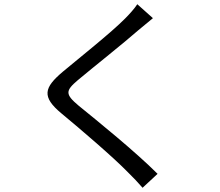

<svg xmlns="http://www.w3.org/2000/svg" viewBox="-20 -824 1040 909"><path d="M704 -738 630 -804C618 -785 593 -757 573 -737C505 -668 353 -548 278 -485C188 -409 176 -366 271 -287C364 -210 516 -80 586 -8C611 16 634 41 655 65L726 -1C620 -107 443 -250 352 -324C288 -378 289 -394 349 -445C423 -507 567 -621 635 -681C652 -695 683 -721 704 -738Z"/></svg>

Font: Source Han Sans HK
Style: Regular
Weight: 400
Designer: Ryoko NISHIZUKA 西塚涼子 (kana, bopomofo & ideographs); Paul D. Hunt (Latin, Greek & Cyrillic); Sandoll Communications 산돌커뮤니
Foundry: Adobe
Version: Version 2.000;hotconv 1.0.107;makeotfexe 2.5.65593